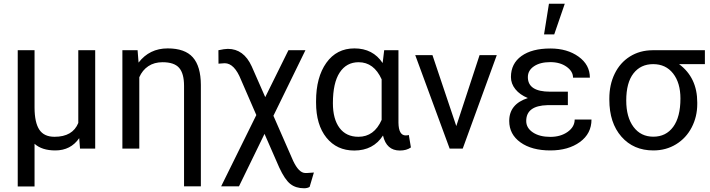

<svg xmlns="http://www.w3.org/2000/svg" viewBox="-20 -798 3811 1031"><path d="M165.5 -528.3V-219.2Q166 -139.6 191.2 -101.6Q216.3 -63.5 272.9 -63.5Q370.1 -63.5 400.4 -137.7V-528.3H491.2V0H409.7L405.3 -56.2Q359.9 9.8 276.9 9.8Q205.1 9.8 165.5 -25.9V203.1H75.2V-528.3Z M718.8 -528.3 724.1 -461.9Q782.7 -538.1 880.4 -538.1Q973.1 -538.1 1015.6 -490Q1058.1 -441.9 1058.6 -342.3V202.6H968.3V-336.9Q968.3 -403.3 941.9 -433.6Q915.5 -463.9 853 -463.9Q808.1 -463.9 776.4 -442.6Q744.6 -421.4 728 -383.3V0H637.2V-528.3Z M1203.6 -535.6Q1288.6 -535.6 1331.5 -441.9L1404.3 -276.4L1528.8 -528.3H1620.1L1448.2 -176.3L1554.7 66.9Q1584.5 129.4 1617.7 130.9H1630.4L1665.5 128.4L1642.6 205.6Q1630.9 212.9 1612.8 212.9Q1568.4 212.9 1539.1 189.9Q1509.8 167 1479.5 101.6L1400.4 -79.1L1263.2 202.6H1167.5L1356.4 -180.2L1274.4 -369.1Q1238.8 -458.5 1186.5 -458.5L1153.3 -456.1L1152.8 -528.3Q1186 -535.6 1203.6 -535.6Z M1767.6 -244.1Q1767.6 -158.7 1803.2 -111.1Q1838.9 -63.5 1904.8 -63.5Q1989.3 -63.5 2029.3 -154.3V-372.1Q1987.8 -463.9 1905.8 -463.9Q1840.3 -463.9 1804 -408.4Q1767.6 -353 1767.6 -244.1ZM2119.6 -528.3V-139.2Q2120.6 -70.8 2158.7 -70.8Q2168 -70.8 2175.3 -73.2L2186.5 -6.3Q2163.1 10.3 2127 10.3Q2055.2 10.3 2036.6 -70.3Q1984.4 10.3 1882.3 10.3Q1788.6 10.3 1732.9 -58.8Q1677.2 -127.9 1677.2 -247.1V-254.4Q1677.2 -383.3 1732.4 -460.7Q1787.6 -538.1 1883.3 -538.1Q1982.4 -538.1 2034.7 -459.5L2043 -528.3Z M2302.7 -500.5 2430.2 -121.1 2554.7 -500.5 2555.2 -502H2556.6H2644.5H2647.5L2646.5 -499L2465.3 -1.5L2464.4 0H2462.9H2396H2394.5L2394 -1.5L2210.9 -499L2209.5 -502H2212.9H2300.3H2302.2Z M2805.7 -148.4Q2805.7 -110.8 2841.6 -86.9Q2877.4 -63 2935.1 -63Q2990.2 -63 3028.1 -89.8Q3065.9 -116.7 3065.9 -156.2H3156.2Q3156.2 -80.6 3094 -35.4Q3031.7 9.8 2935.1 9.8Q2835.4 9.8 2774.9 -33.4Q2714.4 -76.7 2714.4 -148.4Q2714.4 -239.3 2814.5 -271.5Q2771.5 -289.1 2747.6 -318.8Q2723.6 -348.6 2723.6 -384.3Q2723.6 -456.5 2780 -497.1Q2836.4 -537.6 2935.1 -537.6Q3025.9 -537.6 3086.7 -493.9Q3147.5 -450.2 3147.5 -380.9H3057.1Q3057.1 -415 3022.2 -439.7Q2987.3 -464.4 2935.1 -464.4Q2880.4 -464.4 2847.4 -442.1Q2814.5 -419.9 2814.5 -383.8Q2814.5 -305.7 2933.6 -305.7H3029.3V-233.4H2919.9Q2805.7 -230.5 2805.7 -148.4ZM2927.7 -777.8H3012.7L2956.1 -613.3H2901.4Z M3342.8 -258.3Q3342.8 -168.9 3381.8 -116.5Q3420.9 -64 3488.3 -64Q3556.2 -64 3595 -116.9Q3633.8 -169.9 3633.8 -269Q3633.8 -353 3594.5 -403.3Q3555.2 -453.6 3487.3 -453.6Q3420.4 -453.6 3381.6 -403.8Q3342.8 -354 3342.8 -258.3ZM3765.1 -453.6H3626.5Q3724.1 -381.3 3724.1 -248V-239.7Q3724.1 -171.4 3694.3 -114Q3664.6 -56.6 3610.6 -23.4Q3556.6 9.8 3488.3 9.8Q3381.8 9.8 3316.9 -64.2Q3252 -138.2 3252 -262.7V-269Q3252 -343.3 3280.8 -402.3Q3309.6 -461.4 3362.5 -494.6Q3415.5 -527.8 3483.9 -528.3H3765.1Z"/></svg>

Font: MAUL
Style: Regular
Weight: 400
Designer: MAUL
Version: Version 1.0; 2020; ttfautohint (v1.8.3)